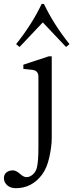

<svg xmlns="http://www.w3.org/2000/svg" viewBox="-67 -733 376 984"><path d="M15.6 -506.8Q97.2 -608.9 146.5 -712.9H158.2Q207.5 -608.9 289.1 -506.8L271.5 -492.2L152.3 -618.2L33.2 -492.2ZM-46.9 179.7Q-46.9 161.1 -33.9 150.6Q-21 140.1 -1 140.1Q16.1 140.1 38.6 160.6Q55.2 174.8 68.8 174.8Q85.9 174.8 101.3 161.1Q116.7 147.5 122.1 126Q129.9 94.7 129.9 20.5V-339.4Q129.9 -371.6 98.6 -375L52.7 -379.9V-401.4L182.6 -444.3H198.2V-24.4Q198.2 15.6 186 72Q173.8 128.4 147.9 162.6Q96.2 231.4 14.2 231.4Q-13.7 231.4 -30.3 216.3Q-46.9 201.2 -46.9 179.7Z"/></svg>

Font: Theano Old Style
Style: Regular
Weight: 400
Designer: Alexey Kryukov
Version: Version 2.00